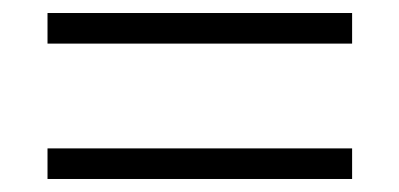

<svg xmlns="http://www.w3.org/2000/svg" viewBox="-20 -500 613 295"><path d="M53 -433V-480H521V-433ZM53 -225V-272H521V-225Z"/></svg>

Font: Noto Sans Hebrew Thin Light
Style: Regular
Weight: 300
Version: Version 3.001